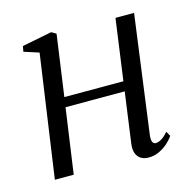

<svg xmlns="http://www.w3.org/2000/svg" viewBox="-86 -618 708 713"><g transform="rotate(-15 268.5 -261.0)"><path d="M426 -68Q424 -50 428.2 -42.2Q432.5 -34.5 439.5 -34.5Q449 -34.5 461.2 -41.2Q473.5 -48 488 -65L498.5 -47Q490.5 -34.5 476 -21.2Q461.5 -8 442.2 1.2Q423 10.5 400.5 10.5Q384.5 10.5 372.2 3.5Q360 -3.5 354 -18.8Q348 -34 351.5 -57.5L378 -250H150.5L115 0H42.5L110 -471L52.5 -489.5L56.5 -510.5L171 -533L189 -522.5L156 -287.5H383L415.5 -522.5H487Z"/></g></svg>

Font: Merriweather 96pt Light
Style: Italic
Weight: 300
Italic angle: -7.8°
Version: Version 2.101